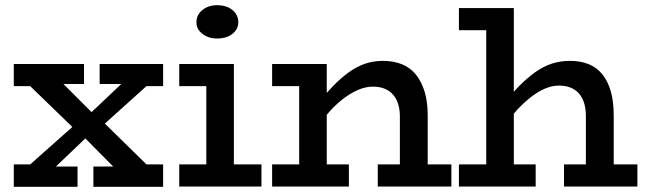

<svg xmlns="http://www.w3.org/2000/svg" viewBox="-20 -717 2481 738"><path d="M33 1V-85H96L258 -229L96 -386H33V-471H303V-394H224L332 -286L446 -394H363V-471H607V-386H543L383 -242L543 -85H607V1H339V-77H415L308 -185L195 -77H278V1Z M669 0V-85H773V-386H669V-471H879V-85H985V0ZM814 -569Q781 -569 758 -587Q735 -605 735 -631Q735 -660 758 -678.5Q781 -697 814 -697Q851 -697 873.5 -678.5Q896 -660 896 -631Q896 -605 873.5 -587Q851 -569 814 -569Z M1026 0V-85H1130V-386H1026V-471H1236V-360Q1248 -373 1260 -386Q1290 -417 1320.5 -439Q1351 -461 1383 -472Q1415 -483 1452 -483Q1493 -483 1525 -470Q1557 -457 1578.5 -430.5Q1600 -404 1612 -365Q1624 -326 1624 -273V-85H1715V0H1432V-85H1517V-270Q1517 -296 1510.5 -317Q1504 -338 1491 -353Q1478 -368 1458.5 -376Q1439 -384 1414 -384Q1387 -384 1360 -373Q1333 -362 1305.5 -342Q1278 -322 1251 -293Q1244 -285 1236 -276V-85H1321V0Z M1744 0V-85H1849V-601H1744V-686H1955V-364Q1965 -375 1975 -386Q2006 -417 2036.5 -439Q2067 -461 2100 -472Q2133 -483 2172 -483Q2212 -483 2243.5 -470Q2275 -457 2296 -430.5Q2317 -404 2328 -365Q2339 -326 2339 -273V-85H2430V0H2148V-85H2232V-270Q2232 -298 2225.5 -320Q2219 -342 2206 -357Q2193 -372 2173.5 -380Q2154 -388 2129 -388Q2102 -388 2075 -376.5Q2048 -365 2021 -344Q1994 -323 1967 -294Q1961 -287 1955 -280V-85H2039V0Z"/></svg>

Font: BioRhyme ExtraBold Medium
Style: Regular
Weight: 500
Version: Version 1.600;gftools[0.9.33]